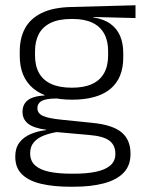

<svg xmlns="http://www.w3.org/2000/svg" viewBox="-20 -522 546 729"><path d="M253.5 -143.5Q157.5 -143.5 106.2 -186.2Q55 -229 55 -310V-327Q55 -377 74.8 -414Q94.5 -451 138 -472.5Q181.5 -494 252 -495.5L494.5 -502V-453.5L334.5 -457.5V-456Q375 -449.5 400 -431Q425 -412.5 436.5 -384.5Q448 -356.5 448 -320.5V-303.5Q448 -225 398.8 -184.2Q349.5 -143.5 253.5 -143.5ZM250.5 137.5H261Q309 137.5 344 130.2Q379 123 398.5 106.5Q418 90 418 62.5V61Q418 29.5 395.5 12.2Q373 -5 319 -9.5L184 -21.5L205 -22Q172.5 -17.5 147.8 -8Q123 1.5 108.8 18Q94.5 34.5 94.5 59.5V60.5Q94.5 89.5 114 106.5Q133.5 123.5 168.5 130.5Q203.5 137.5 250.5 137.5ZM247 187Q183.5 187 136.5 176Q89.5 165 63.8 140.2Q38 115.5 38 73.5V71.5Q38 40 53.8 19.2Q69.5 -1.5 96.5 -13Q123.5 -24.5 155.5 -28L155 -29.5Q108.5 -35.5 87 -52.2Q65.5 -69 65.5 -97V-97.5Q65.5 -116 74.2 -129.5Q83 -143 101.5 -150.5Q120 -158 149.5 -159.5V-168.5L230 -147L192 -148Q152.5 -147.5 137.2 -138.2Q122 -129 122 -111.5V-111Q122 -92 142.5 -82.2Q163 -72.5 213.5 -67.5L331 -55.5Q407 -48 441.2 -19.8Q475.5 8.5 475.5 61V63Q475.5 107 449 134.2Q422.5 161.5 374 174.2Q325.5 187 260 187ZM253 -189Q298.5 -189 329 -202.8Q359.5 -216.5 375 -244Q390.5 -271.5 390.5 -311V-328.5Q390.5 -367.5 375.2 -394.8Q360 -422 330.2 -436Q300.5 -450 255.5 -450H252Q202.5 -450 171.8 -434.8Q141 -419.5 127 -392Q113 -364.5 113 -328V-311.5Q113 -271.5 128.5 -244.2Q144 -217 175 -203Q206 -189 253 -189Z"/></svg>

Font: Anek Tamil Light
Style: Regular
Weight: 300
Designer: Aadarsh Rajan (Tamil), Yesha Goshar (Latin)
Foundry: Ek Type
Version: Version 1.003